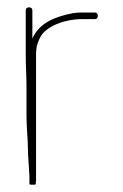

<svg xmlns="http://www.w3.org/2000/svg" viewBox="-20 -517 335 522"><path d="M52 -283V-202C52 -170.8 56 -138.4 56 -108C56 -94.2 59 -62.1 59 -51C59.7 -46.3 60 -41 60 -35V-18C60 -15.3 62.3 -14.3 67 -15C74.3 -14.3 78 -15.3 78 -18V-19H76C77.3 -20.3 78 -22 78 -24V-370C78 -374 78.3 -378.3 79 -383C79 -393.4 85 -407 89 -415C104.5 -446 157.1 -465 202 -465H237C243 -465 246 -468 246 -474C246 -480 243 -483 237 -483H202C193.3 -483 185 -482.3 177 -481C127.3 -471.1 85.8 -453.5 68 -412V-488C68 -494 65 -497 59 -497C53 -497 50 -494 50 -488V-365C50 -338.8 52 -309.8 52 -283Z"/></svg>

Font: HoneyBee
Style: BLn
Weight: 100
Foundry: Cannot Into Space Fonts
Version: Version 0.89